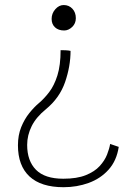

<svg xmlns="http://www.w3.org/2000/svg" viewBox="-20 -572 558 781"><path d="M239 -551.5Q260.5 -551.5 274.5 -536.5Q288.5 -521.5 288.5 -498Q288.5 -476.5 273.5 -462.2Q258.5 -448 241 -448Q217.5 -448 203.8 -460.8Q190 -473.5 190 -495Q190 -517.5 205 -534.5Q220 -551.5 239 -551.5ZM226.5 -368Q234.5 -368 246.8 -367.5Q259 -367 267 -365Q267 -303 244.8 -238.2Q222.5 -173.5 166.5 -127.5Q127 -95.5 108.8 -58.8Q90.5 -22 90.5 17.5Q90.5 82.5 126.5 118.8Q162.5 155 237.5 155Q293 155 329 140.5Q365 126 385.5 103.5Q406 81 415.5 56.8Q425 32.5 428 13.5L463 25.5Q454.5 81.5 421.8 118Q389 154.5 341 172Q293 189.5 238.5 189.5Q147 189.5 100 145.8Q53 102 53 19Q53 -22 66.2 -54.8Q79.5 -87.5 99.2 -112Q119 -136.5 137.5 -152Q159.5 -170.5 180 -197.2Q200.5 -224 213.5 -265.2Q226.5 -306.5 226.5 -368Z"/></svg>

Font: Grandstander Thin
Style: Regular
Weight: 100
Designer: Tyler Finck
Foundry: Etcetera Type Co
Version: Version 1.200; ttfautohint (v1.8.3)